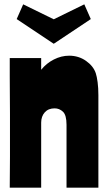

<svg xmlns="http://www.w3.org/2000/svg" viewBox="-20 -866 497 886"><path d="M170 -598V-544Q194 -574 228.5 -591.5Q263 -609 299 -609Q343 -609 377 -585Q411 -561 422 -528Q427 -513 430.5 -486.5Q434 -460 434 -427V0H287V-290Q287 -335 270.5 -350.5Q254 -366 232 -366Q203 -366 186.5 -347.5Q170 -329 170 -300V0H25Q25 -33 25.5 -69.5Q26 -106 26 -142.5Q26 -179 26 -215Q26 -251 26 -283Q26 -302 26 -340Q26 -378 25.5 -423Q25 -468 25 -515Q25 -562 25 -598ZM57 -778 87 -846 228 -777 369 -846 399 -778 228 -664Z"/></svg>

Font: Ranchers
Style: Regular
Weight: 400
Designer: Pablo Impallari, Brenda Gallo
Foundry: Pablo Impallari, Brenda Gallo
Version: Version 1.000; ttfautohint (v0.8) -G 200 -r 50